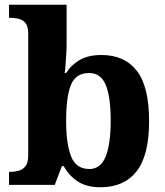

<svg xmlns="http://www.w3.org/2000/svg" viewBox="-20 -780 695 810"><path d="M404 10Q345 10 308 -14.5Q271 -39 249 -79H241L211 0H18V-55H22Q42 -55 59.5 -60Q77 -65 88 -79.5Q99 -94 99 -124V-638Q99 -667 89 -681Q79 -695 60.5 -700Q42 -705 22 -705H18V-760H261V-591Q261 -574 259.5 -551.5Q258 -529 256.5 -507Q255 -485 253 -472H259Q279 -505 315.5 -526.5Q352 -548 408 -548Q505 -548 557 -481.5Q609 -415 609 -269Q609 -124 556 -57Q503 10 404 10ZM357 -67Q405 -67 426 -120Q447 -173 447 -271Q447 -372 426 -422Q405 -472 356 -472Q300 -472 279.5 -422.5Q259 -373 259 -270Q259 -173 280 -120Q301 -67 357 -67Z"/></svg>

Font: Noto Serif Hentaigana EL
Style: Regular
Weight: 400
Designer: Kazuhiro Yamada
Foundry: nipponia
Version: Version 1.000